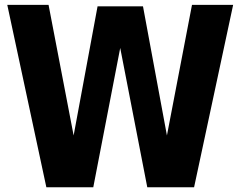

<svg xmlns="http://www.w3.org/2000/svg" viewBox="-20 -791 1015 811"><path d="M392.1 -764.2H584L685.1 -218.8L791 -770.5H964.8L799.8 0H602.1L487.8 -588.4L374 0H175.8L10.7 -770.5H185.1L291 -218.8Z"/></svg>

Font: Nobile-bold
Style: Bold
Weight: 700
Version: Version 1.000;PS 001.000;hotconv 1.0.38